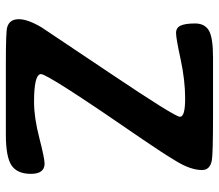

<svg xmlns="http://www.w3.org/2000/svg" viewBox="-65 -663 729 639"><g transform="rotate(90 299.5 -343.5)"><path d="M319.3 -92.3Q371.1 -92.3 439.2 -109.9Q507.3 -127.4 524.4 -127.4Q558.6 -127.4 558.6 -81.8Q558.6 -36.1 530.3 -17.3Q502 1.5 428.2 1.5H187Q85.9 1.5 70.8 -2.9Q43.9 -10.7 43.9 -41.3Q43.9 -71.8 71.3 -117.7Q77.6 -127.9 223.1 -344.5Q368.7 -561 368.7 -578.1Q368.7 -595.2 307.9 -595.2Q247.1 -595.2 177.2 -580.1Q107.4 -564.9 89.8 -564.9Q72.3 -564.9 65.2 -580.3Q58.1 -595.7 58.1 -628.2Q58.1 -660.6 81.8 -674.3Q105.5 -688 171.4 -688H361.8Q491.7 -688 513.2 -684.1Q545.9 -678.2 545.9 -651.4Q545.9 -613.8 516.1 -564.9Q486.3 -515.6 443.4 -453.1Q226.6 -138.7 226.6 -115.5Q226.6 -92.3 319.3 -92.3Z"/></g></svg>

Font: Averia Libre
Style: Bold
Weight: 700
Version: Version 1.002